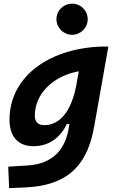

<svg xmlns="http://www.w3.org/2000/svg" viewBox="-20 -771 626 1026"><path d="M28.8 234.4 116.7 230.5C367.7 219.2 451.7 85 483.9 -98.1L559.1 -522.5H549.8C254.4 -522.5 30.8 -368.2 30.8 -130.4C30.8 -41 77.1 10.3 159.2 10.3C238.3 10.3 300.8 -32.2 336.9 -107.9H351.1L346.7 -82.5C330.1 12.7 275.9 104 126.5 113.3L23.9 119.6ZM400.9 -390.1 387.7 -314.9C361.3 -176.8 300.3 -102.1 215.3 -102.1C184.1 -102.1 166 -120.6 166 -152.3C166 -271.5 265.6 -365.7 400.9 -390.1ZM365.2 -585C411.1 -585 448.7 -622.6 448.7 -668.5C448.7 -715.3 411.1 -751.5 365.2 -751.5C319.3 -751.5 281.7 -715.3 281.7 -668.5C281.7 -622.6 319.3 -585 365.2 -585Z"/></svg>

Font: Cascadia Code NF
Style: Bold Italic
Weight: 700
Italic angle: -10°
Monospace: yes
Designer: Aaron Bell
Foundry: Saja Typeworks
Version: Version 2404.023